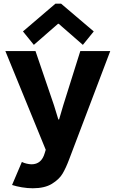

<svg xmlns="http://www.w3.org/2000/svg" viewBox="-20 -800 618 1033"><path d="M44.9 195.3 97.7 71.3Q108.9 77.1 122.8 80.3Q136.7 83.5 149.4 84Q203.6 84 220.7 23.4L226.1 5.9L8.8 -525.4H170.9L270.5 -233.4L293.9 -157.2H297.9L320.3 -233.4L412.1 -525.4H573.2L351.6 58.6Q334.5 104 316.4 134.5Q298.3 165 259.3 189Q220.2 212.9 156.2 212.9Q127.9 212.9 97.7 207.8Q67.4 202.6 44.9 195.3ZM103.5 -630.9 278.3 -780.3H308.6L484.4 -630.9L425.8 -558.6L295.9 -671.9H292L162.1 -558.6Z"/></svg>

Font: Reddit Sans Strawberry ExBold
Style: Regular
Weight: 800
Designer: Stephen Hutchings
Foundry: Reddit
Version: Version 1.013